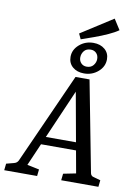

<svg xmlns="http://www.w3.org/2000/svg" viewBox="-111 -988 756 1052"><g transform="rotate(10 267.0 -461.5)"><path d="M152 -219H384L395 -175H134ZM459 -67Q460 -60 465 -54.5Q470 -49 477 -48L516 -37L512 0H305L309 -37L379 -51L291 -539H320L108 -51L175 -37L171 0H-12L-8 -37L34 -48Q51 -52 58 -67L284 -571H362ZM326 -598Q287 -598 262.5 -619Q238 -640 238 -675Q238 -715 271 -743.5Q304 -772 349 -772Q388 -772 412.5 -751Q437 -730 437 -696Q437 -655 404 -626.5Q371 -598 326 -598ZM334 -637Q358 -637 371 -653Q384 -669 384 -688Q384 -708 372 -720.5Q360 -733 341 -733Q316 -733 303.5 -717Q291 -701 291 -681Q291 -662 303 -649.5Q315 -637 334 -637ZM276 -779 262 -809 440 -923 477 -865Q456 -850 421 -834Q386 -818 347 -804Q308 -790 276 -779Z"/></g></svg>

Font: Rasa
Style: Italic
Weight: 400
Italic angle: -7.10001°
Designer: Anna Giedrys (Yrsa+Rasa design), David Brezina (Yrsa art-direction, Rasa art-direction, design)
Foundry: Rosetta Type Foundry
Version: Version 2.004